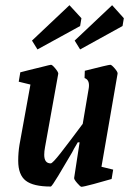

<svg xmlns="http://www.w3.org/2000/svg" viewBox="-20 -709 516 738"><path d="M432 -426 370 -68 415 -57 409 -21Q379 -12 339.5 -1.5Q300 9 293 9Q289 9 276.5 -5.5Q264 -20 265 -25L286 -162H279Q261 -132 257 -123Q229 -75 204 -33.5Q179 8 175 8Q108 8 79 -14.5Q50 -37 50 -91Q50 -123 55 -153L97 -384L52 -395L58 -431L93 -440Q111 -444 142 -452Q173 -460 176 -460Q181 -460 192.5 -446Q204 -432 204 -426L153 -143Q150 -127 150 -114Q150 -81 175 -81Q182 -81 214 -122Q246 -163 298 -233L321 -369Q322 -374 322 -381Q322 -403 305 -409L306 -437Q397 -460 404 -460Q409 -460 421 -446Q433 -432 432 -426ZM103 -553 247 -689 293 -639 288 -609 124 -519ZM267 -553 411 -689 456 -639 451 -609 288 -519Z"/></svg>

Font: Grenze Medium
Style: Italic
Weight: 500
Italic angle: -10°
Designer: Renata Polastri
Foundry: Omnibus-Type
Version: Version 1.002; ttfautohint (v1.8)